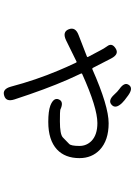

<svg xmlns="http://www.w3.org/2000/svg" viewBox="135 -798 729 1040"><g transform="rotate(90 500.0 -277.5)"><path d="M497 65Q462 76 449 29Q413 -107 361 -230Q352 -252 342 -274L319 -324Q317 -329 313 -327L197 -270Q152 -249 138 -285Q124 -321 169 -338L285 -383Q290 -385 288 -389L253 -455Q243 -475 230 -493Q210 -519 242 -539Q273 -559 296 -515L347 -416Q350 -411 355 -413Q554 -501 647 -501Q740 -501 791 -453Q836 -410 836 -343Q836 -265 789 -221Q738 -174 640 -174Q582 -174 552 -185Q506 -203 518 -231Q530 -260 574 -239Q579 -237 637 -237Q707 -237 724 -253Q741 -270 759 -287Q770 -297 770 -343Q770 -381 743 -408Q710 -440 646 -440Q563 -440 381 -358Q376 -356 378 -351L411 -279Q463 -160 518 9Q533 55 497 65ZM547 -517Q524 -496 492 -531Q476 -549 462 -559Q422 -587 440 -611Q457 -635 496 -607Q527 -585 538 -573Q571 -538 547 -517Z"/></g></svg>

Font: Resource Han Rounded JP Normal
Style: Regular
Weight: 350
Designer: Cyano Hao (round all glyphs); Ryoko NISHIZUKA 西塚涼子 (kana, bopomofo & ideographs); Paul D. Hunt (Latin, Greek & Cyrillic)
Foundry: Cyano Hao
Version: 0.990